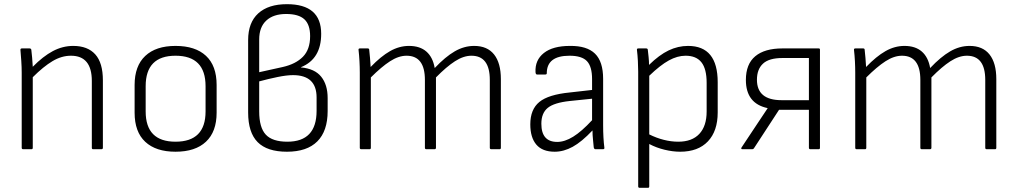

<svg xmlns="http://www.w3.org/2000/svg" viewBox="-20 -715 4879 920"><path d="M91 0Q84 0 84 -7V-367Q84 -393 82 -423Q80 -453 78 -475Q77 -483 85 -483H122Q128 -483 130 -477Q132 -461 134 -438.5Q136 -416 137 -395Q186 -445 233 -470Q280 -495 331 -495Q400 -495 436.5 -454.5Q473 -414 473 -330V-7Q473 0 466 0H426Q420 0 420 -7V-327Q420 -448 320 -448Q275 -448 231.5 -422Q188 -396 137 -345V-7Q137 0 131 0Z M821 12Q727 12 676 -35.5Q625 -83 625 -175V-308Q625 -399 676 -447Q727 -495 821 -495Q916 -495 967 -447.5Q1018 -400 1018 -308V-175Q1018 -84 967 -36Q916 12 821 12ZM821 -36Q965 -36 965 -181V-302Q965 -448 821 -448Q678 -448 678 -302V-181Q678 -36 821 -36Z M1355 12Q1260 12 1214.5 -34Q1169 -80 1169 -176V-523Q1169 -607 1217.5 -651Q1266 -695 1355 -695Q1519 -695 1519 -553Q1519 -432 1422 -393V-392Q1488 -386 1519 -347.5Q1550 -309 1550 -245V-183Q1550 -87 1500.5 -37.5Q1451 12 1355 12ZM1222 -369 1335 -394Q1397 -408 1431.5 -443Q1466 -478 1466 -542Q1466 -597 1438.5 -622.5Q1411 -648 1351 -648Q1290 -648 1256 -616.5Q1222 -585 1222 -526ZM1357 -36Q1497 -36 1497 -184V-248Q1497 -355 1384 -355Q1354 -355 1310 -346Q1266 -337 1222 -325V-181Q1222 -104 1253.5 -70Q1285 -36 1357 -36Z M1711 0Q1704 0 1704 -7V-367Q1704 -394 1702.5 -422Q1701 -450 1698 -476Q1697 -483 1705 -483H1742Q1748 -483 1749 -478Q1751 -458 1753 -437.5Q1755 -417 1756 -394Q1805 -445 1849 -470Q1893 -495 1940 -495Q1992 -495 2023 -468Q2054 -441 2063 -389Q2114 -443 2159 -469Q2204 -495 2252 -495Q2315 -495 2347.5 -454Q2380 -413 2380 -336V-7Q2380 0 2374 0H2334Q2327 0 2327 -7V-332Q2327 -448 2239 -448Q2201 -448 2160 -421.5Q2119 -395 2069 -344V-7Q2069 0 2062 0H2023Q2016 0 2016 -7V-332Q2016 -448 1928 -448Q1890 -448 1849 -421.5Q1808 -395 1757 -344V-7Q1757 0 1751 0Z M2638 12Q2579 12 2550 -22Q2521 -56 2521 -119Q2521 -191 2564.5 -226.5Q2608 -262 2711 -272L2817 -284V-336Q2817 -396 2792.5 -422Q2768 -448 2709 -448Q2600 -448 2600 -364Q2600 -358 2593 -358H2553Q2547 -358 2546 -369Q2543 -427 2586 -461Q2629 -495 2711 -495Q2792 -496 2831 -458Q2870 -420 2870 -337V-116Q2870 -84 2871.5 -57Q2873 -30 2876 -7Q2877 0 2869 0H2833Q2827 0 2825 -9Q2824 -23 2821.5 -45.5Q2819 -68 2819 -90Q2767 -35 2724 -11.5Q2681 12 2638 12ZM2574 -122Q2574 -35 2650 -35Q2686 -35 2726.5 -60Q2767 -85 2817 -139V-242L2710 -231Q2635 -223 2604.5 -198Q2574 -173 2574 -122Z M3045 185Q3038 185 3038 178V-372Q3038 -395 3036.5 -423Q3035 -451 3032 -476Q3031 -483 3039 -483H3076Q3083 -483 3084 -477Q3086 -461 3088 -440.5Q3090 -420 3090 -404Q3139 -452 3184 -473.5Q3229 -495 3277 -495Q3419 -495 3419 -321V-176Q3419 -87 3372 -37.5Q3325 12 3239 12Q3204 12 3164.5 2.5Q3125 -7 3091 -25V178Q3091 185 3085 185ZM3265 -448Q3226 -448 3185 -425.5Q3144 -403 3091 -352V-71Q3125 -54 3160.5 -45Q3196 -36 3230 -36Q3296 -36 3331 -73.5Q3366 -111 3366 -181V-318Q3366 -385 3341 -416.5Q3316 -448 3265 -448Z M3538 0Q3529 0 3533 -8L3610 -124Q3622 -142 3634 -160Q3646 -178 3658 -196V-197Q3554 -219 3554 -332Q3554 -408 3599 -445.5Q3644 -483 3729 -483H3903Q3909 -483 3909 -477V-7Q3909 0 3903 0H3863Q3856 0 3856 -7V-189H3713L3593 -5Q3590 0 3585 0ZM3725 -235H3856V-437H3729Q3665 -437 3636 -410Q3607 -383 3607 -333Q3607 -235 3725 -235Z M4085 0Q4078 0 4078 -7V-367Q4078 -394 4076.5 -422Q4075 -450 4072 -476Q4071 -483 4079 -483H4116Q4122 -483 4123 -478Q4125 -458 4127 -437.5Q4129 -417 4130 -394Q4179 -445 4223 -470Q4267 -495 4314 -495Q4366 -495 4397 -468Q4428 -441 4437 -389Q4488 -443 4533 -469Q4578 -495 4626 -495Q4689 -495 4721.5 -454Q4754 -413 4754 -336V-7Q4754 0 4748 0H4708Q4701 0 4701 -7V-332Q4701 -448 4613 -448Q4575 -448 4534 -421.5Q4493 -395 4443 -344V-7Q4443 0 4436 0H4397Q4390 0 4390 -7V-332Q4390 -448 4302 -448Q4264 -448 4223 -421.5Q4182 -395 4131 -344V-7Q4131 0 4125 0Z"/></svg>

Font: Sofia Sans Light
Style: Regular
Weight: 300
Designer: Botio Nikoltchev, Ani Petrova
Foundry: lettersoup
Version: Version 4.100; ttfautohint (v1.8.3)